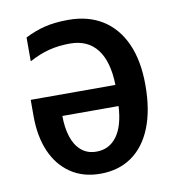

<svg xmlns="http://www.w3.org/2000/svg" viewBox="-68 -611 633 683"><g transform="rotate(-10 248.5 -269.5)"><path d="M223 -549Q295 -549 346.5 -516.5Q398 -484 425.5 -422.5Q453 -361 453 -273Q453 -183 427.5 -119.5Q402 -56 354.5 -23Q307 10 241 10Q179 10 134 -20.5Q89 -51 65.5 -105.5Q42 -160 42 -233V-292H348Q346 -377 312 -421Q278 -465 214 -465Q173 -465 138 -456Q103 -447 66 -427V-513Q101 -531 137.5 -540Q174 -549 223 -549ZM143 -216Q143 -174 153.5 -141Q164 -108 186 -89Q208 -70 241 -70Q287 -70 314.5 -107Q342 -144 346 -216Z"/></g></svg>

Font: Noto Sans Display SemiCondensed Medium
Style: Regular
Weight: 500
Width: 4
Designer: Monotype Design Team
Foundry: Monotype Imaging Inc.
Version: Version 2.003